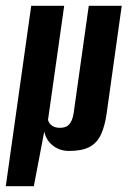

<svg xmlns="http://www.w3.org/2000/svg" viewBox="-28 -515 441 664"><path d="M-8 129 80 -495H194L138 -100Q142 -87 152.5 -80Q163 -73 179 -73Q191 -73 200.5 -77Q210 -81 217 -93Q224 -105 227 -126L279 -495H393L341 -124Q335 -80 321.5 -50.5Q308 -21 282 -7Q256 7 211 7Q179 7 155.5 -11Q132 -29 125 -60L89 129Z"/></svg>

Font: Alumni Sans Thin
Style: Bold Italic
Weight: 700
Italic angle: -8°
Version: Version 1.016